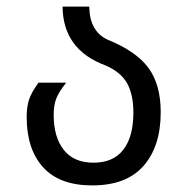

<svg xmlns="http://www.w3.org/2000/svg" viewBox="-20 -563 568 583"><path d="M260 0Q161 0 111 -55Q61 -110 61 -208Q61 -238 68 -260Q75 -282 97 -312H181Q158 -283 150.5 -263Q143 -243 143 -214Q143 -147 173.5 -108Q204 -69 264 -69Q324 -69 354.5 -108.5Q385 -148 385 -221Q385 -276 366 -310Q347 -344 301 -364Q171 -412 170 -543H251Q252 -467 308 -442Q394 -407 431 -356.5Q468 -306 468 -222Q468 -119 416 -59.5Q364 0 260 0Z"/></svg>

Font: PlemolJP
Style: Regular
Weight: 400
Monospace: yes
Version: v2.0.4; ttfautohint (v1.8.4.7-5d5b-dirty) -l 6 -r 45 -G 200 